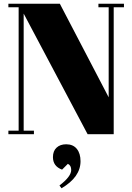

<svg xmlns="http://www.w3.org/2000/svg" viewBox="-20 -720 710 1030"><path d="M590 -681V0H450L107 -647V-19H162V0H25V-19H80V-681H25V-700H301L563 -198V-681H508V-700H645V-681ZM310 290 299 275Q362 227 362 192Q362 167 344 159L313 190Q264 172 264 123Q264 90 283.5 72Q303 54 335 54Q372 54 392 78.5Q412 103 412 145Q412 230 310 290Z"/></svg>

Font: Abril Fatface
Style: Regular
Weight: 400
Designer: Veronika Burian, Jos Scaglione
Foundry: TypeTogether
Version: Version 1.001